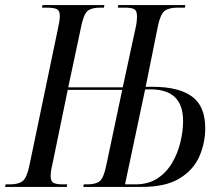

<svg xmlns="http://www.w3.org/2000/svg" viewBox="-42 -734 880 754"><path d="M-22 0 -20 -10H-2Q30 -10 46.5 -22.5Q63 -35 73 -82L184 -614Q193 -653 193 -671Q193 -692 181.5 -698Q170 -704 141 -704H123L125 -714H368L366 -704H351Q318 -704 302.5 -691.5Q287 -679 277 -631L226 -391H440L488 -613Q493 -633 494.5 -646.5Q496 -660 496 -670Q496 -692 485 -698Q474 -704 448 -704H421L422 -714H686L684 -704H655Q622 -704 605 -691.5Q588 -679 578 -631L530 -393H559Q660 -393 712 -355Q764 -317 764 -231Q764 -173 741 -120Q718 -67 663.5 -33.5Q609 0 516 0H285L287 -10H301Q334 -10 349.5 -22.5Q365 -35 375 -83L438 -381H224L164 -90Q160 -74 158.5 -62Q157 -50 157 -42Q157 -22 168 -16Q179 -10 204 -10H222L220 0ZM490 -10Q541 -10 576.5 -33.5Q612 -57 634 -94.5Q656 -132 666.5 -175.5Q677 -219 677 -259Q677 -383 550 -383H528L449 -10Z"/></svg>

Font: Noto Serif Display ExtraCondensed
Style: Italic
Weight: 400
Width: 2
Italic angle: -12°
Designer: Monotype Design Team
Foundry: Monotype Imaging Inc.
Version: Version 2.009